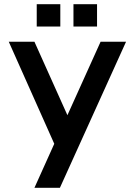

<svg xmlns="http://www.w3.org/2000/svg" viewBox="-20 -900 642 920"><path d="M145 0H267L584 -700H462L303 -348L145 -700H22L240 -211ZM332 -773H445V-880H332ZM156 -773H269V-880H156Z"/></svg>

Font: Uncut Sans Semibold
Style: Regular
Weight: 600
Designer: Kasper Nordkvist
Foundry: UNCUT.wtf
Version: Version 1.304;Glyphs 3.2 (3246)